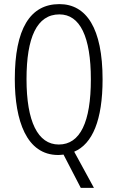

<svg xmlns="http://www.w3.org/2000/svg" viewBox="-20 -744 571 934"><path d="M479 -358C479 -607 400 -724 269 -724C126 -724 52 -603 52 -359C52 -157 109 10 263 10C271 10 280 9 289 8L373 170H437L341 -6C430 -44 479 -160 479 -358ZM109 -359C109 -561 159 -674 269 -674C369 -674 422 -566 422 -358C422 -150 370 -41 266 -41C164 -41 109 -153 109 -359Z"/></svg>

Font: Noto Sans Gurmukhi UI ExtraCondensed Light
Style: Regular
Weight: 300
Width: 2
Designer: Jelle Bosma - Monotype Design Team
Foundry: Monotype Imaging Inc.
Version: Version 2.004